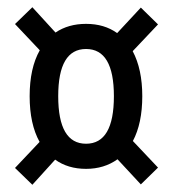

<svg xmlns="http://www.w3.org/2000/svg" viewBox="-20 -636 490 531"><path d="M69.5 -125 21.5 -171.5 89.5 -243.5Q62 -293 62 -370Q62 -447.5 90 -497L21.5 -569.5L69.5 -616L133.5 -546Q169 -570 218 -570Q268.5 -570 304 -544.5L369.5 -615L417 -568.5L347 -494.5Q373.5 -444.5 373.5 -370Q373.5 -295 347.5 -246L417 -172.5L369.5 -126L305 -195.5Q268 -169 218 -169Q168 -169 132.5 -194.5ZM295 -370Q295 -500.5 218 -500.5Q141 -500.5 141 -370Q141 -238.5 218 -238.5Q295 -238.5 295 -370Z"/></svg>

Font: League Mono Condensed
Style: Regular
Weight: 400
Width: 1
Designer: Tyler Finck
Foundry: The League of Moveable Type / Tyler Finck
Version: Version 2.210